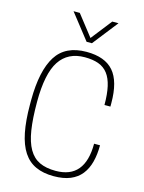

<svg xmlns="http://www.w3.org/2000/svg" viewBox="-146 -1095 893 1188"><g transform="rotate(15 300.5 -501.0)"><path d="M317 8Q251 8 202.5 -14Q154 -36 123 -83Q92 -130 77 -204.5Q62 -279 62 -383V-412Q63 -600 122.5 -694Q182 -788 317 -788Q435 -788 490.5 -724Q546 -660 546 -521V-499H508Q508 -569 497 -617.5Q486 -666 463 -696Q440 -726 403.5 -739.5Q367 -753 315 -753Q207 -753 153.5 -672Q100 -591 100 -410Q100 -303 111.5 -230Q123 -157 149 -112Q175 -67 217 -47Q259 -27 321 -27Q508 -27 508 -251H546Q546 -192 533.5 -144Q521 -96 494 -62Q467 -28 423.5 -10Q380 8 317 8ZM334 -848H300L173 -1010H213L317 -877L421 -1010H461Z"/></g></svg>

Font: Tanohe Sans ExtraLight
Style: Regular
Weight: 250
Designer: Village Type and Design LLC & Cristiano Sobral
Foundry: Cooper Hewitt Smithsonian Design Museum
Version: Version 1.00;May 30, 2020;FontCreator 12.0.0.2522 64-bit; tt